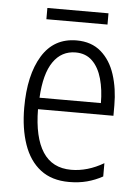

<svg xmlns="http://www.w3.org/2000/svg" viewBox="-50 -698 545 748"><g transform="rotate(5 222.5 -324.0)"><path d="M230 -542Q288 -542 325.5 -509.5Q363 -477 380.5 -422.5Q398 -368 398 -303V-262H103Q104 -152 141 -95Q178 -38 252 -38Q316 -38 379 -75V-23Q350 -7 318 1.5Q286 10 248 10Q180 10 136 -24Q92 -58 70.5 -120Q49 -182 49 -264Q49 -391 95 -466.5Q141 -542 230 -542ZM230 -495Q175 -495 142.5 -448Q110 -401 105 -307H345Q345 -359 333 -402Q321 -445 295.5 -470Q270 -495 230 -495ZM344 -658V-614H105V-658Z"/></g></svg>

Font: Noto Sans Khmer Condensed Light
Style: Regular
Weight: 300
Width: 3
Designer: Danh Hong and the Monotype Design Team
Foundry: Monotype Imaging Inc.
Version: Version 2.004; ttfautohint (v1.8.4.7-5d5b)